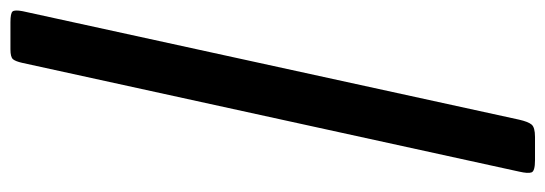

<svg xmlns="http://www.w3.org/2000/svg" viewBox="-404 -454 1070 377"><g transform="rotate(90 131.5 -265.0)"><path d="M211.5 -780H257Q278.5 -780 281 -773.2Q283.5 -766.5 279.5 -749L66 226.5Q63 240 58.8 245Q54.5 250 39.5 250H-14Q-31.5 250 -35 245.8Q-38.5 241.5 -35.5 226L177.5 -749Q181.5 -766.5 187 -773.2Q192.5 -780 211.5 -780Z"/></g></svg>

Font: Besley* Condensed Semi
Style: Italic
Weight: 600
Width: 3
Italic angle: -13°
Designer: Owen Earl
Foundry: indestructible type*
Version: Version 3.000; ttfautohint (v1.8.3)